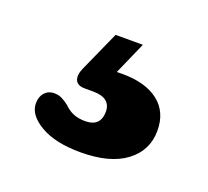

<svg xmlns="http://www.w3.org/2000/svg" viewBox="-58 -77 406 375"><g transform="rotate(20 145.5 110.5)"><path d="M125.6 -9.3H182.3L145.1 75L104.5 65.4Q116.1 61.4 130.1 59.6Q144.1 57.8 163.7 57.8Q212.6 57.8 239.5 78.9Q266.4 99.9 266.4 138.7Q266.4 180 233.4 204.8Q200.5 229.7 139.3 229.7Q86.8 229.7 55.9 211.6Q25 193.5 25 169.5Q25 155.3 32.7 147Q40.4 138.7 52.2 138.7Q61.4 138.7 68.7 142.4Q76.1 146.1 83 151.7Q92.8 161.3 103.3 165.4Q113.8 169.4 126.9 169.4Q159.1 169.4 159.1 138.1Q159.1 124.5 150 117Q140.9 109.6 121.9 109.6H105.1Q89.3 109.6 85.2 99.8Q81.2 90 87.8 75Z"/></g></svg>

Font: Fraunces SuperSoft
Style: Regular
Weight: 900
Version: Version 1.000;[b76b70a41]